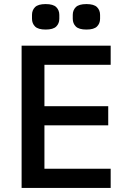

<svg xmlns="http://www.w3.org/2000/svg" viewBox="-20 -922 640 942"><path d="M86 0V-698H523V-604H198V-401H511V-307H198V-94H523V0ZM137 -830V-849Q137 -872 152 -887Q167 -902 204 -902Q241 -902 256 -887Q271 -872 271 -849V-830Q271 -807 256 -792Q241 -777 204 -777Q167 -777 152 -792Q137 -807 137 -830ZM337 -830V-849Q337 -872 352 -887Q367 -902 404 -902Q441 -902 456 -887Q471 -872 471 -849V-830Q471 -807 456 -792Q441 -777 404 -777Q367 -777 352 -792Q337 -807 337 -830Z"/></svg>

Font: IBM Plaex Mono Medium
Style: Regular
Weight: 500
Designer: Mike Abbink, Paul van der Laan, Pieter van Rosmalen
Foundry: Bold Monday
Version: Version 2.003